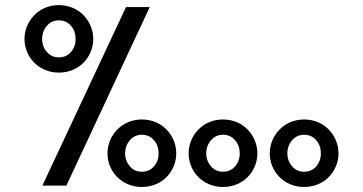

<svg xmlns="http://www.w3.org/2000/svg" viewBox="-20 -725 1417 750"><path d="M1302.2 -126C1302.2 -193.4 1249.5 -258.3 1168 -258.3C1086.9 -258.3 1033.7 -193.4 1033.7 -126C1033.7 -56.6 1087.9 5.4 1168 5.4C1248 5.4 1302.2 -56.6 1302.2 -126ZM1233.4 -126C1233.4 -106 1227.5 -89.4 1215.3 -75.2C1203.1 -61 1187 -54.2 1168 -54.2C1148.9 -54.2 1133.3 -61 1121.1 -75.2C1108.9 -89.4 1102.5 -106 1102.5 -126C1102.5 -146 1108.9 -163.1 1121.1 -177.2C1133.3 -191.4 1148.9 -198.7 1168 -198.7C1187 -198.7 1203.1 -191.4 1215.3 -177.2C1227.5 -163.1 1233.4 -146 1233.4 -126ZM985.4 -126C985.4 -193.4 932.6 -258.3 851.1 -258.3C770 -258.3 716.8 -193.4 716.8 -126C716.8 -56.6 771 5.4 851.1 5.4C931.2 5.4 985.4 -56.6 985.4 -126ZM916.5 -126C916.5 -106 910.6 -89.4 898.4 -75.2C886.2 -61 870.1 -54.2 851.1 -54.2C832 -54.2 816.4 -61 804.2 -75.2C792 -89.4 785.6 -106 785.6 -126C785.6 -146 792 -163.1 804.2 -177.2C816.4 -191.4 832 -198.7 851.1 -198.7C870.1 -198.7 886.2 -191.4 898.4 -177.2C910.6 -163.1 916.5 -146 916.5 -126ZM668.5 -126C668.5 -193.4 615.7 -258.3 534.2 -258.3C453.1 -258.3 399.9 -193.4 399.9 -126C399.9 -56.6 454.1 5.4 534.2 5.4C614.3 5.4 668.5 -56.6 668.5 -126ZM599.6 -126C599.6 -106 593.8 -89.4 581.5 -75.2C569.3 -61 553.2 -54.2 534.2 -54.2C515.1 -54.2 499.5 -61 487.3 -75.2C475.1 -89.4 468.8 -106 468.8 -126C468.8 -146 475.1 -163.1 487.3 -177.2C499.5 -191.4 515.1 -198.7 534.2 -198.7C553.2 -198.7 569.3 -191.4 581.5 -177.2C593.8 -163.1 599.6 -146 599.6 -126ZM344.2 -572.8C344.2 -640.1 291.5 -705.1 210 -705.1C128.9 -705.1 75.7 -640.1 75.7 -572.8C75.7 -503.4 129.9 -441.4 210 -441.4C290 -441.4 344.2 -503.4 344.2 -572.8ZM275.4 -572.8C275.4 -552.7 269.5 -536.1 257.3 -522C245.1 -507.8 229 -501 210 -501C190.9 -501 175.3 -507.8 163.1 -522C150.9 -536.1 144.5 -552.7 144.5 -572.8C144.5 -592.8 150.9 -609.9 163.1 -624C175.3 -638.2 190.9 -645.5 210 -645.5C229 -645.5 245.1 -638.2 257.3 -624C269.5 -609.9 275.4 -592.8 275.4 -572.8ZM145.5 0H239.3L564.9 -697.3H472.2Z"/></svg>

Font: Estedad SemiBold
Style: Regular
Weight: 600
Designer: Amin Abedi
Version: Version 7.3